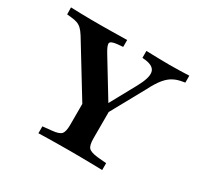

<svg xmlns="http://www.w3.org/2000/svg" viewBox="-126 -723 905 875"><g transform="rotate(30 326.0 -285.5)"><path d="M311.3 -160.5 114.5 -482.3Q102.4 -501.6 91.5 -511.7Q80.6 -521.8 67.7 -526.2Q54.8 -530.6 37.1 -532.3L13.7 -534.7L12.9 -571Q34.7 -570.2 64.1 -569.4Q93.5 -568.5 120.2 -568.5H128.2H135.5Q158.1 -568.5 181.9 -568.5Q205.6 -568.5 229 -569Q252.4 -569.4 273 -569.8Q293.5 -570.2 308.9 -570.2V-533.9L280.6 -531.5Q246.8 -528.2 243.5 -516.5Q240.3 -504.8 262.1 -469.4L390.3 -258.9L357.3 -240.3L452.4 -413.7Q483.9 -471 477.8 -499.2Q471.8 -527.4 425.8 -533.1L409.7 -534.7V-571Q442.7 -570.2 473.8 -569.4Q504.8 -568.5 533.9 -568.5Q562.1 -568.5 587.5 -569.4Q612.9 -570.2 635.5 -571V-534.7L621.8 -532.3Q596.8 -528.2 576.6 -517.7Q556.5 -507.3 537.5 -484.7Q518.5 -462.1 496.8 -419.4L354 -160.5ZM330.6 -2.4Q304 -2.4 274.6 -2Q245.2 -1.6 218.1 -1.2Q191.1 -0.8 171 0V-36.3L217.7 -41.1Q254.8 -44.4 266.1 -56.9Q277.4 -69.4 277.4 -105.6V-250.8L346 -197.6L400 -280.6V-105.6Q400 -69.4 411.3 -56.9Q422.6 -44.4 459.7 -40.3L506.5 -36.3V0Q486.3 -0.8 459.3 -1.2Q432.3 -1.6 402.8 -2Q373.4 -2.4 346.8 -2.4H338.7Z"/></g></svg>

Font: Playfair 9pt
Style: Bold
Weight: 700
Designer: Claus Eggers Sørensen
Foundry: Claus Eggers Sørensen
Version: Version 2.203